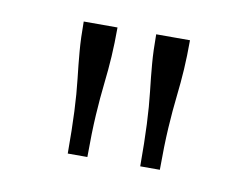

<svg xmlns="http://www.w3.org/2000/svg" viewBox="-41 -764 453 347"><g transform="rotate(10 185.5 -590.0)"><path d="M150 -710H88Q88 -680 90 -656Q92 -632 95 -606Q98 -580 99.5 -547.5Q101 -515 101 -470H137Q137 -515 139 -547.5Q141 -580 144 -606Q147 -632 148.5 -656.5Q150 -681 150 -710ZM283 -710H221Q221 -680 223 -656Q225 -632 228 -606Q231 -580 232.5 -547.5Q234 -515 234 -470H270Q270 -515 272 -547.5Q274 -580 277 -606Q280 -632 281.5 -656.5Q283 -681 283 -710Z"/></g></svg>

Font: Roboto Serif 36pt ExtraLight
Style: Regular
Weight: 250
Designer: Greg Gazdowicz
Foundry: Commercial Type
Version: Version 1.008